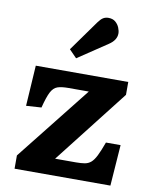

<svg xmlns="http://www.w3.org/2000/svg" viewBox="-90 -887 760 955"><g transform="rotate(10 290.0 -410.0)"><path d="M50 0V-67L347 -442H244Q209 -442 189 -435Q169 -428 156 -403Q143 -378 129 -323L52 -318L65 -523H532V-458L240 -84H345Q371 -84 389 -87Q407 -90 420.5 -101.5Q434 -113 446.5 -138Q459 -163 475 -207H549L534 0ZM256 -594 218 -633 329 -788Q342 -806 353.5 -813Q365 -820 380 -820Q402 -820 415.5 -808.5Q429 -797 435.5 -781Q442 -765 442 -752Q442 -718 404 -693Z"/></g></svg>

Font: Literata 7pt
Style: Bold
Weight: 700
Designer: Latin by Veronika Burian and Jose Scaglione. Greek by Irene Vlachou. Cyrillic by Vera Evstafieva.
Foundry: TypeTogether
Version: Version 3.002